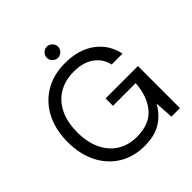

<svg xmlns="http://www.w3.org/2000/svg" viewBox="-229 -1031 1208 1208"><g transform="rotate(-45 375.5 -427.0)"><path d="M370 12Q272 12 198.5 -33.5Q125 -79 84.5 -160Q44 -241 44 -349Q44 -456 85.5 -538Q127 -620 203.5 -666Q280 -712 384 -712Q502 -712 581 -655.5Q660 -599 682 -498H585Q571 -561 519 -598Q467 -635 384 -635Q307 -635 249.5 -600.5Q192 -566 161 -502Q130 -438 130 -349Q130 -260 161 -195.5Q192 -131 247.5 -97Q303 -63 375 -63Q487 -63 544 -129Q601 -195 609 -308H407V-374H695V0H619L611 -122H610Q585 -79 551.5 -49Q518 -19 474 -3.5Q430 12 370 12ZM376 -766Q356 -766 341 -781Q326 -796 326 -816Q326 -836 341 -851Q356 -866 376 -866Q396 -866 411 -851Q426 -836 426 -816Q426 -796 411 -781Q396 -766 376 -766Z"/></g></svg>

Font: DM Sans 28pt
Style: Regular
Weight: 400
Version: Version 4.004;gftools[0.9.30]